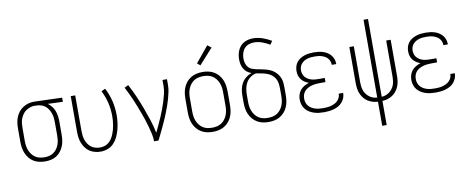

<svg xmlns="http://www.w3.org/2000/svg" viewBox="-77 -1116 4154 1694"><g transform="rotate(-10 2000.0 -269.0)"><path d="M249 8Q223 8 196.5 2.5Q170 -3 147 -16.5Q124 -30 107 -51Q90 -72 79.5 -96.5Q69 -121 65 -147Q61 -173 61 -200V-320Q61 -346 64.5 -371Q68 -396 77.5 -420Q87 -444 103 -464.5Q119 -485 140.5 -499Q162 -513 186.5 -520.5Q211 -528 237 -528Q240 -528 243.5 -528Q247 -528 250 -528L492 -520V-483L358 -488Q377 -474 392 -455Q407 -436 415.5 -413.5Q424 -391 427.5 -367.5Q431 -344 431 -320V-200Q431 -174 427.5 -148Q424 -122 414 -97.5Q404 -73 387.5 -52Q371 -31 349 -17Q327 -3 301 2.5Q275 8 249 8ZM249 -29Q270 -29 291 -34Q312 -39 329 -51Q346 -63 358.5 -80Q371 -97 378.5 -117Q386 -137 388.5 -158Q391 -179 391 -200V-320Q391 -340 388.5 -360Q386 -380 379.5 -398.5Q373 -417 362.5 -434Q352 -451 336.5 -464Q321 -477 301.5 -483.5Q282 -490 263 -491H250Q247 -491 244.5 -491.5Q242 -492 240 -492Q219 -492 199 -485Q179 -478 162 -466.5Q145 -455 133 -437.5Q121 -420 113.5 -401Q106 -382 103.5 -361.5Q101 -341 101 -320V-200Q101 -179 104 -157.5Q107 -136 115 -116Q123 -96 136 -79Q149 -62 167 -50Q185 -38 206.5 -33.5Q228 -29 249 -29Z M746 8Q720 8 694.5 1.5Q669 -5 647.5 -19Q626 -33 610.5 -54Q595 -75 585.5 -99Q576 -123 572.5 -148.5Q569 -174 569 -200V-520H609V-200Q609 -179 611.5 -158.5Q614 -138 621 -118.5Q628 -99 639.5 -82Q651 -65 667.5 -52.5Q684 -40 704.5 -34.5Q725 -29 745 -29Q766 -29 786.5 -35Q807 -41 823 -54.5Q839 -68 850.5 -85.5Q862 -103 870 -122.5Q878 -142 883.5 -162Q889 -182 892.5 -203Q896 -224 897.5 -244.5Q899 -265 899 -286Q899 -346 885 -404Q871 -462 844 -515L879 -532Q909 -475 924 -412.5Q939 -350 939 -286Q939 -253 935 -220.5Q931 -188 922.5 -156Q914 -124 900 -94Q886 -64 863.5 -40Q841 -16 809.5 -4Q778 8 746 8Z M1224 0Q1224 -34 1216.5 -67Q1209 -100 1200 -133Q1191 -166 1180.5 -198Q1170 -230 1158 -262Q1146 -294 1134 -325.5Q1122 -357 1108.5 -388Q1095 -419 1080.5 -450Q1066 -481 1050 -511L1085 -528Q1114 -474 1138.5 -418Q1163 -362 1184.5 -304.5Q1206 -247 1225 -189Q1244 -131 1256 -71Q1271 -102 1286 -134Q1301 -166 1315 -198.5Q1329 -231 1341.5 -264Q1354 -297 1364.5 -330.5Q1375 -364 1383 -398.5Q1391 -433 1391 -468V-520H1431V-468Q1431 -437 1424.5 -406Q1418 -375 1409.5 -345Q1401 -315 1390.5 -285.5Q1380 -256 1368.5 -227Q1357 -198 1344.5 -169.5Q1332 -141 1318.5 -112.5Q1305 -84 1291.5 -56Q1278 -28 1264 0Z M1750 8Q1723 8 1697 2.5Q1671 -3 1648 -16.5Q1625 -30 1607.5 -50.5Q1590 -71 1579.5 -95.5Q1569 -120 1565 -146.5Q1561 -173 1561 -200V-320Q1561 -347 1565 -373.5Q1569 -400 1579.5 -424.5Q1590 -449 1607.5 -469.5Q1625 -490 1648 -503.5Q1671 -517 1697 -522.5Q1723 -528 1750 -528Q1777 -528 1803 -522.5Q1829 -517 1852 -503.5Q1875 -490 1892.5 -469.5Q1910 -449 1920.5 -424.5Q1931 -400 1935 -373.5Q1939 -347 1939 -320V-200Q1939 -173 1935 -146.5Q1931 -120 1920.5 -95.5Q1910 -71 1892.5 -50.5Q1875 -30 1852 -16.5Q1829 -3 1803 2.5Q1777 8 1750 8ZM1750 -29Q1772 -29 1793 -33.5Q1814 -38 1832 -49.5Q1850 -61 1863.5 -78.5Q1877 -96 1885 -116Q1893 -136 1896 -157Q1899 -178 1899 -200V-320Q1899 -342 1896 -363Q1893 -384 1885 -404Q1877 -424 1863.5 -441.5Q1850 -459 1832 -470.5Q1814 -482 1793 -486.5Q1772 -491 1750 -491Q1728 -491 1707 -486.5Q1686 -482 1668 -470.5Q1650 -459 1636.5 -441.5Q1623 -424 1615 -404Q1607 -384 1604 -363Q1601 -342 1601 -320V-200Q1601 -178 1604 -157Q1607 -136 1615 -116Q1623 -96 1636.5 -78.5Q1650 -61 1668 -49.5Q1686 -38 1707 -33.5Q1728 -29 1750 -29ZM1743 -589 1716 -611 1833 -753 1867 -727Z M2250 8Q2223 8 2197 2.5Q2171 -3 2148 -16.5Q2125 -30 2107.5 -50.5Q2090 -71 2079.5 -95.5Q2069 -120 2065 -146.5Q2061 -173 2061 -200V-264Q2061 -293 2067 -321.5Q2073 -350 2087.5 -374.5Q2102 -399 2125 -417Q2148 -435 2175 -444Q2154 -451 2136.5 -464.5Q2119 -478 2108 -497Q2097 -516 2092.5 -537.5Q2088 -559 2088 -581Q2088 -602 2092 -623Q2096 -644 2104.5 -663Q2113 -682 2127 -698Q2141 -714 2159.5 -724Q2178 -734 2198.5 -738.5Q2219 -743 2240 -743Q2284 -743 2325.5 -728.5Q2367 -714 2404 -692L2383 -661Q2351 -680 2315.5 -693Q2280 -706 2243 -706Q2219 -706 2196 -698Q2173 -690 2157 -672Q2141 -654 2134 -630Q2127 -606 2127 -582Q2127 -561 2132.5 -540.5Q2138 -520 2151.5 -504Q2165 -488 2185 -480.5Q2205 -473 2225.5 -469Q2246 -465 2266.5 -461Q2287 -457 2307.5 -451.5Q2328 -446 2347 -437Q2366 -428 2382 -414.5Q2398 -401 2410 -384Q2422 -367 2429 -347Q2436 -327 2437.5 -306Q2439 -285 2439 -264V-200Q2439 -173 2435 -146.5Q2431 -120 2420.5 -95.5Q2410 -71 2392.5 -50.5Q2375 -30 2352 -16.5Q2329 -3 2303 2.5Q2277 8 2250 8ZM2250 -29Q2272 -29 2293 -33.5Q2314 -38 2332 -49.5Q2350 -61 2363.5 -78.5Q2377 -96 2385 -116Q2393 -136 2396 -157Q2399 -178 2399 -200V-264Q2399 -288 2395.5 -312Q2392 -336 2380 -356.5Q2368 -377 2348.5 -391.5Q2329 -406 2306.5 -413.5Q2284 -421 2261 -425.5Q2238 -430 2214 -434Q2187 -429 2163.5 -412.5Q2140 -396 2126 -372Q2112 -348 2106.5 -320Q2101 -292 2101 -264V-200Q2101 -178 2104 -157Q2107 -136 2115 -116Q2123 -96 2136.5 -78.5Q2150 -61 2168 -49.5Q2186 -38 2207 -33.5Q2228 -29 2250 -29Z M2747 8Q2724 8 2701.5 5.5Q2679 3 2657 -4Q2635 -11 2615 -23.5Q2595 -36 2581 -53.5Q2567 -71 2560 -93.5Q2553 -116 2553 -139Q2553 -162 2560 -184Q2567 -206 2581.5 -223.5Q2596 -241 2616.5 -252.5Q2637 -264 2658 -271Q2639 -278 2622 -289Q2605 -300 2592.5 -316Q2580 -332 2574.5 -351.5Q2569 -371 2569 -392Q2569 -413 2575 -433.5Q2581 -454 2594 -470.5Q2607 -487 2625.5 -498.5Q2644 -510 2664 -516.5Q2684 -523 2705 -525.5Q2726 -528 2747 -528Q2768 -528 2788.5 -525.5Q2809 -523 2828.5 -517Q2848 -511 2866 -500Q2884 -489 2897.5 -473Q2911 -457 2918 -437Q2925 -417 2925 -397Q2925 -395 2925 -394Q2925 -393 2925 -392H2885Q2885 -393 2885 -393.5Q2885 -394 2885 -395Q2885 -411 2879 -426Q2873 -441 2862.5 -452.5Q2852 -464 2838 -471.5Q2824 -479 2809 -483.5Q2794 -488 2778.5 -489.5Q2763 -491 2747 -491Q2731 -491 2715 -489.5Q2699 -488 2683.5 -483.5Q2668 -479 2654 -470.5Q2640 -462 2629.5 -450Q2619 -438 2614 -422.5Q2609 -407 2609 -391Q2609 -375 2614 -359Q2619 -343 2630 -330.5Q2641 -318 2655 -309.5Q2669 -301 2685 -296.5Q2701 -292 2717.5 -290.5Q2734 -289 2750 -289H2804V-252H2750Q2732 -252 2714 -250Q2696 -248 2678.5 -243Q2661 -238 2644.5 -229Q2628 -220 2616 -206.5Q2604 -193 2598.5 -175.5Q2593 -158 2593 -139Q2593 -122 2598.5 -104.5Q2604 -87 2616 -73.5Q2628 -60 2643.5 -51Q2659 -42 2676.5 -37Q2694 -32 2711.5 -30.5Q2729 -29 2747 -29Q2764 -29 2781 -30.5Q2798 -32 2814.5 -36.5Q2831 -41 2846.5 -48.5Q2862 -56 2874.5 -68Q2887 -80 2894 -96Q2901 -112 2901 -129Q2901 -129 2901 -129.5Q2901 -130 2901 -131H2941Q2941 -130 2941 -129.5Q2941 -129 2941 -128Q2941 -106 2932.5 -85Q2924 -64 2909.5 -47.5Q2895 -31 2875.5 -20Q2856 -9 2834.5 -3Q2813 3 2791 5.5Q2769 8 2747 8Z M3230 215V-1Q3206 -2 3183 -9Q3160 -16 3140 -29Q3120 -42 3105 -61Q3090 -80 3081 -102Q3072 -124 3068.5 -147.5Q3065 -171 3065 -195V-520H3105V-195Q3105 -176 3107.5 -157.5Q3110 -139 3116.5 -121.5Q3123 -104 3134.5 -89Q3146 -74 3161 -62.5Q3176 -51 3193.5 -45Q3211 -39 3230 -38V-735H3270V-38Q3289 -39 3306.5 -45Q3324 -51 3339 -62.5Q3354 -74 3365.5 -89Q3377 -104 3383.5 -121.5Q3390 -139 3392.5 -157.5Q3395 -176 3395 -195V-520H3435V-195Q3435 -171 3431.5 -147.5Q3428 -124 3419 -102Q3410 -80 3395 -61Q3380 -42 3360 -29Q3340 -16 3317 -9Q3294 -2 3270 -1V215Z M3747 8Q3724 8 3701.5 5.5Q3679 3 3657 -4Q3635 -11 3615 -23.5Q3595 -36 3581 -53.5Q3567 -71 3560 -93.5Q3553 -116 3553 -139Q3553 -162 3560 -184Q3567 -206 3581.5 -223.5Q3596 -241 3616.5 -252.5Q3637 -264 3658 -271Q3639 -278 3622 -289Q3605 -300 3592.5 -316Q3580 -332 3574.5 -351.5Q3569 -371 3569 -392Q3569 -413 3575 -433.5Q3581 -454 3594 -470.5Q3607 -487 3625.5 -498.5Q3644 -510 3664 -516.5Q3684 -523 3705 -525.5Q3726 -528 3747 -528Q3768 -528 3788.5 -525.5Q3809 -523 3828.5 -517Q3848 -511 3866 -500Q3884 -489 3897.5 -473Q3911 -457 3918 -437Q3925 -417 3925 -397Q3925 -395 3925 -394Q3925 -393 3925 -392H3885Q3885 -393 3885 -393.5Q3885 -394 3885 -395Q3885 -411 3879 -426Q3873 -441 3862.5 -452.5Q3852 -464 3838 -471.5Q3824 -479 3809 -483.5Q3794 -488 3778.5 -489.5Q3763 -491 3747 -491Q3731 -491 3715 -489.5Q3699 -488 3683.5 -483.5Q3668 -479 3654 -470.5Q3640 -462 3629.5 -450Q3619 -438 3614 -422.5Q3609 -407 3609 -391Q3609 -375 3614 -359Q3619 -343 3630 -330.5Q3641 -318 3655 -309.5Q3669 -301 3685 -296.5Q3701 -292 3717.5 -290.5Q3734 -289 3750 -289H3804V-252H3750Q3732 -252 3714 -250Q3696 -248 3678.5 -243Q3661 -238 3644.5 -229Q3628 -220 3616 -206.5Q3604 -193 3598.5 -175.5Q3593 -158 3593 -139Q3593 -122 3598.5 -104.5Q3604 -87 3616 -73.5Q3628 -60 3643.5 -51Q3659 -42 3676.5 -37Q3694 -32 3711.5 -30.5Q3729 -29 3747 -29Q3764 -29 3781 -30.5Q3798 -32 3814.5 -36.5Q3831 -41 3846.5 -48.5Q3862 -56 3874.5 -68Q3887 -80 3894 -96Q3901 -112 3901 -129Q3901 -129 3901 -129.5Q3901 -130 3901 -131H3941Q3941 -130 3941 -129.5Q3941 -129 3941 -128Q3941 -106 3932.5 -85Q3924 -64 3909.5 -47.5Q3895 -31 3875.5 -20Q3856 -9 3834.5 -3Q3813 3 3791 5.5Q3769 8 3747 8Z"/></g></svg>

Font: Iosevka SS04 Extralight
Style: Regular
Weight: 200
Monospace: yes
Designer: Belleve Invis
Foundry: Belleve Invis
Version: Version 19.0.0; ttfautohint (v1.8.4)